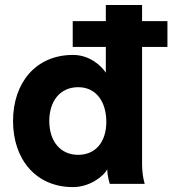

<svg xmlns="http://www.w3.org/2000/svg" viewBox="-20 -743 697 776"><path d="M554.2 -82V-553.2H656.7V-657.7H554.2V-722.7H407.7V-657.7H273.9V-553.2H407.7V-449.2C390.6 -475.6 343.8 -521 274.9 -521C125 -521 32.7 -408.7 32.7 -253.9C32.7 -99.1 125 13.2 274.9 13.2C343.8 13.2 399.4 -31.7 413.6 -58.6C413.6 -29.3 423.8 0 423.8 0H564.9C564.9 0 554.2 -32.2 554.2 -82ZM409.7 -250.5C409.7 -170.9 367.7 -117.2 295.9 -117.2C222.2 -117.2 179.2 -174.3 179.2 -253.9C179.2 -333.5 222.2 -390.6 295.9 -390.6C369.6 -390.6 409.7 -330.6 409.7 -250.5Z"/></svg>

Font: Giphurs ExtraBold
Style: Regular
Weight: 800
Version: Version 1.000